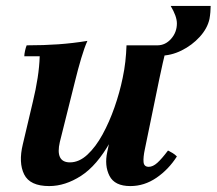

<svg xmlns="http://www.w3.org/2000/svg" viewBox="-20 -613 731 648"><path d="M146 15Q81 15 61.5 -24.5Q42 -64 57 -126L91 -270Q101 -311 107 -350Q113 -389 114 -423H62Q62 -430 64.5 -441.5Q67 -453 70 -460Q128 -460 177 -463.5Q226 -467 275 -475Q265 -453 254 -416Q243 -379 233.5 -340Q224 -301 216 -270L182 -134Q174 -100 182.5 -82.5Q191 -65 216 -65Q247 -65 275 -91Q303 -117 326 -159Q349 -201 366.5 -251Q384 -301 394 -350H425Q397 -214 352 -134Q307 -54 253.5 -19.5Q200 15 146 15ZM420 15Q367 15 349.5 -19.5Q332 -54 342 -100L394 -350Q400 -378 403 -405Q406 -432 407 -460H545Q535 -427 529.5 -401Q524 -375 518 -348L469 -110Q463 -82 464.5 -66Q466 -50 482 -50Q496 -50 511 -63.5Q526 -77 547 -105Q555 -101 562.5 -96.5Q570 -92 577 -85Q549 -41 508 -13Q467 15 420 15ZM520 -425 511 -460Q538 -460 557.5 -482Q577 -504 577 -534Q577 -558 556 -593H691Q691 -584 690 -572Q689 -560 687 -549Q680 -517 654 -488.5Q628 -460 592.5 -442.5Q557 -425 520 -425Z"/></svg>

Font: Poltawski Nowy
Style: Bold Italic
Weight: 700
Italic angle: -12°
Designer: Adam Pótawski, Mateusz Machalski, Borys Kosmynka, Ania Wieluska
Foundry: Capitalics.wtf
Version: Version 1.001;gftools[0.9.25]